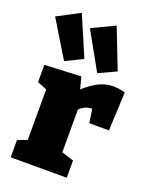

<svg xmlns="http://www.w3.org/2000/svg" viewBox="-173 -959 831 1046"><g transform="rotate(20 242.0 -436.0)"><path d="M484 -545 474 -321H360L348 -400H341Q325 -400 307.5 -392Q290 -384 276 -370V-122L346 -100V0H21V-100L76 -121V-414L21 -436V-536L232 -546L250 -477Q293 -516 332.5 -535.5Q372 -555 415 -555Q447 -555 484 -545ZM215 -641 115 -592 -14 -804 116 -872ZM409 -639 307 -592 186 -809 318 -872Z"/></g></svg>

Font: Bitter Pro Black
Style: Regular
Weight: 900
Designer: Sol Matas, and Bitter project Authors
Foundry: Sol Matas
Version: Version 1.010